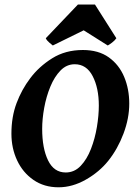

<svg xmlns="http://www.w3.org/2000/svg" viewBox="-20 -795 582 829"><path d="M538.1 -347.7Q538.1 -284.2 513.2 -218Q488.3 -151.9 447.8 -101.1Q409.2 -52.7 350.8 -19.5Q292.5 13.7 232.9 13.7Q170.4 13.7 124.5 -18.1Q78.6 -49.8 54 -102.3Q29.3 -154.8 29.3 -217.8Q29.3 -290.5 51.5 -349.6Q73.7 -408.7 110.4 -457Q147.9 -507.3 205.1 -543.2Q262.2 -579.1 337.9 -579.1Q405.3 -579.1 449.7 -547.4Q494.1 -515.6 516.1 -463.1Q538.1 -410.6 538.1 -347.7ZM406.7 -339.4Q406.7 -415 380.1 -466.3Q353.5 -517.6 302.7 -517.6Q267.6 -517.6 241.2 -490.5Q214.8 -463.4 197.3 -420.7Q179.7 -377.9 170.9 -329.6Q162.1 -281.2 162.1 -238.8Q162.1 -154.8 187.5 -102.5Q212.9 -50.3 263.7 -50.3Q301.3 -50.3 328.4 -78.9Q355.5 -107.4 372.8 -152.1Q390.1 -196.8 398.4 -246.6Q406.7 -296.4 406.7 -339.4ZM482.4 -629.9Q476.1 -620.6 464.1 -611.3Q452.1 -602.1 445.3 -598.6L341.3 -664.1L208 -598.6Q204.1 -601.6 192.9 -611.1Q181.6 -620.6 177.7 -629.9L316.4 -775.4H390.1Z"/></svg>

Font: Dai Banna SIL
Style: Bold Italic
Weight: 700
Italic angle: -11°
Designer: Victor Gaultney
Foundry: SIL International
Version: Version 4.000